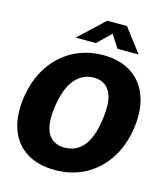

<svg xmlns="http://www.w3.org/2000/svg" viewBox="-138 -1069 1030 1184"><g transform="rotate(15 377.5 -476.5)"><path d="M730 -369Q714 -254 658.5 -168.5Q603 -83 517 -36.5Q431 10 324 10Q216 10 142.5 -36Q69 -82 38 -167.5Q7 -253 23 -369Q39 -485 95 -571.5Q151 -658 238 -705Q325 -752 431 -752Q537 -752 610 -705Q683 -658 714.5 -571.5Q746 -485 730 -369ZM528 -366Q546 -489 513.5 -546Q481 -603 410 -603Q339 -603 290 -545.5Q241 -488 223 -366Q207 -247 240.5 -193Q274 -139 345 -139Q497 -139 528 -366ZM451 -894 366 -812H237L398 -963H524L639 -812H504Z"/></g></svg>

Font: Morrison ExtraBold
Style: Regular
Weight: 800
Designer: Pablo Impallari, Rodrigo Fuenzalida (Modified by Dan O. Williams)
Version: Version 0.03;June 6, 2019;FontCreator 11.5.0.2425 64-bit; tt